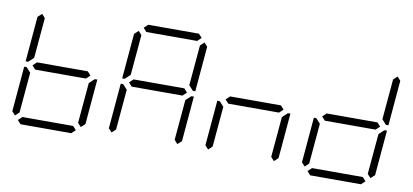

<svg xmlns="http://www.w3.org/2000/svg" viewBox="-85 -1299 3434 1598"><g transform="rotate(10 1632.0 -500.0)"><path d="M92 -64 64 -95 97 -477H118L127 -467L155 -436L125 -95ZM163 -500 196 -531H625L653 -500L620 -469H191ZM133 -533 122 -523H101L134 -905L168 -936L196 -905L166 -564ZM683 -467 694 -477H715L682 -95L648 -64L620 -95L650 -436ZM612 -31 579 0H150L122 -31L155 -62H584Z M908 -64 880 -95 913 -477H934L943 -467L971 -436L941 -95ZM979 -500 1012 -531H1441L1469 -500L1436 -469H1007ZM1048 -938 1020 -969 1053 -1000H1482L1510 -969L1477 -938ZM949 -533 938 -523H917L950 -905L984 -936L1012 -905L982 -564ZM1540 -936 1568 -905 1535 -523H1514L1505 -533L1477 -564L1507 -905ZM1499 -467 1510 -477H1531L1498 -95L1464 -64L1436 -95L1466 -436Z M1724 -64 1696 -95 1729 -477H1750L1759 -467L1787 -436L1757 -95ZM1795 -500 1828 -531H2257L2285 -500L2252 -469H1823ZM2315 -467 2326 -477H2347L2314 -95L2280 -64L2252 -95L2282 -436Z M2540 -64 2512 -95 2545 -477H2566L2575 -467L2603 -436L2573 -95ZM2611 -500 2644 -531H3073L3101 -500L3068 -469H2639ZM3172 -936 3200 -905 3167 -523H3146L3137 -533L3109 -564L3139 -905ZM3131 -467 3142 -477H3163L3130 -95L3096 -64L3068 -95L3098 -436ZM3060 -31 3027 0H2598L2570 -31L2603 -62H3032Z"/></g></svg>

Font: DSEG7 Classic Mini
Style: Light Italic
Weight: 300
Italic angle: -5°
Designer: Keshikan(Twitter:@keshinomi_88pro)
Version: Version 0.46